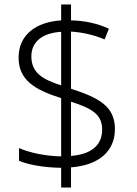

<svg xmlns="http://www.w3.org/2000/svg" viewBox="-20 -779 611 857"><path d="M253 -30V58H297V-32C416 -41 493 -100 493 -203C493 -306 419 -343 297 -383V-638C345 -635 398 -624 447 -603L466 -651C415 -674 359 -687 297 -688V-759H253V-688C141 -681 63 -624 63 -522C63 -421 136 -378 253 -341V-81C183 -82 110 -98 65 -118V-61C107 -44 174 -31 253 -30ZM253 -637V-398C171 -424 120 -454 120 -527C120 -595 172 -632 253 -637ZM297 -83V-325C391 -295 436 -268 436 -201C436 -128 384 -90 297 -83Z"/></svg>

Font: Noto Sans Gujarati UI Light
Style: Regular
Weight: 300
Designer: Jelle Bosma - Monotype Design Team, Universal Thirst
Foundry: Monotype Imaging Inc.
Version: Version 2.106